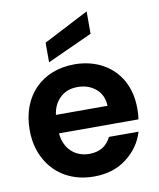

<svg xmlns="http://www.w3.org/2000/svg" viewBox="-90 -884 797 964"><g transform="rotate(-10 308.5 -402.5)"><path d="M69 -127C116 -40 204 9 311 9C377 9 433 -8 478 -43C523 -77 554 -121 570 -174H419C397 -129 360 -107 308 -107C236 -107 182 -155 175 -235H580C583 -251 584 -269 584 -289C584 -343 573 -391 550 -433C504 -516 416 -563 311 -563C146 -563 33 -451 33 -277C33 -220 45 -170 69 -127ZM220 -417C243 -438 272 -448 307 -448C344 -448 375 -437 400 -416C425 -394 438 -365 439 -329H176C181 -366 196 -396 220 -417ZM188 -695V-595L418 -700V-814Z"/></g></svg>

Font: Poppins SemiBold
Style: Regular
Weight: 600
Designer: Ninad Kale (Devanagari), Jonny Pinhorn (Latin)
Foundry: Indian Type Foundry
Version: 4.004